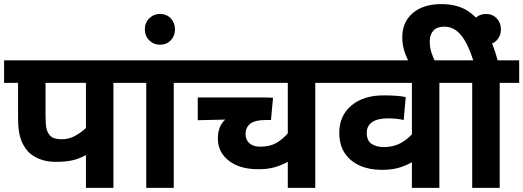

<svg xmlns="http://www.w3.org/2000/svg" viewBox="-20 -916 2551 936"><path d="M533 -512V0H399V-160Q364 -141 331 -134Q298 -127 252 -127Q206 -127 172 -141Q138 -155 117 -177Q92 -205 80 -241.5Q68 -278 68 -345V-512H0V-622H627V-512ZM399 -512H202V-353Q202 -307 207 -287.5Q212 -268 225 -254Q242 -237 280 -237Q318 -237 349.5 -255.5Q381 -274 399 -292Z M827 -512V0H693V-512H613V-622H922V-512Z M686 -773Q686 -805 707.5 -826.5Q729 -848 760 -848Q792 -848 812.5 -826.5Q833 -805 833 -773Q833 -741 812.5 -719.5Q792 -698 760 -698Q729 -698 707.5 -719.5Q686 -741 686 -773Z M1612 -512H1517V0H1383V-127Q1350 -109 1316.5 -100Q1283 -91 1240 -91Q1149 -91 1095.5 -132.5Q1042 -174 1042 -241Q1042 -300 1078 -333L944 -330V-441H1253Q1272 -441 1289.5 -440.5Q1307 -440 1311 -439L1301 -331H1279Q1222 -331 1199.5 -312.5Q1177 -294 1177 -262Q1177 -235 1195.5 -218Q1214 -201 1248 -201Q1294 -201 1325 -218Q1356 -235 1383 -266V-512H907V-622H1612Z M2217 -512H2122V0H1988V-125Q1954 -106 1920 -97Q1886 -88 1839 -88Q1781 -88 1734.5 -108.5Q1688 -129 1661 -169Q1634 -209 1634 -269Q1634 -352 1693 -401.5Q1752 -451 1849 -451Q1881 -451 1911.5 -449Q1942 -447 1958 -442L1948 -331Q1914 -339 1872 -339Q1820 -339 1794 -320.5Q1768 -302 1768 -269Q1768 -229 1792.5 -214Q1817 -199 1851 -199Q1895 -199 1928.5 -216Q1962 -233 1988 -261V-512H1597V-622H2217Z M1973 -615Q1955 -650 1948 -678.5Q1941 -707 1941 -734Q1941 -808 1992 -852Q2043 -896 2132 -896Q2213 -896 2266 -859Q2319 -822 2352.5 -760Q2386 -698 2406 -622H2511V-512H2416V0H2282V-512H2202V-622H2287Q2262 -702 2228 -744Q2194 -786 2146 -786Q2110 -786 2092.5 -766.5Q2075 -747 2075 -715Q2075 -685 2083 -660.5Q2091 -636 2102 -614Z M2275 -773Q2275 -805 2296.5 -826.5Q2318 -848 2349 -848Q2381 -848 2401.5 -826.5Q2422 -805 2422 -773Q2422 -741 2401.5 -719.5Q2381 -698 2349 -698Q2318 -698 2296.5 -719.5Q2275 -741 2275 -773Z"/></svg>

Font: RS Noto Sans
Style: Bold
Weight: 700
Designer: Monotype Design Team
Foundry: Monotype Imaging Inc.
Version: Version 3.10